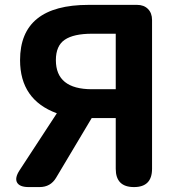

<svg xmlns="http://www.w3.org/2000/svg" viewBox="-20 -760 728 780"><path d="M450.2 -397.5V-623H353.5Q279.3 -623 243.2 -598.6Q207 -574.2 207 -515.6Q207 -397.5 353.5 -397.5ZM339.8 -740.2H537.1Q564.5 -740.2 581.1 -723.6Q597.7 -707 597.7 -678.7V-74.2Q597.7 0 524.4 0Q450.2 0 450.2 -74.2V-280.3H352.5L208 -38.1Q185.5 0 140.6 0H96.7Q59.6 0 49.3 -18.6Q39.1 -37.1 59.6 -68.4L210.9 -299.8Q61.5 -354.5 61.5 -515.6Q61.5 -740.2 339.8 -740.2Z"/></svg>

Font: GenSenMaruGothic TW TTF Bold
Style: Regular
Weight: 700
Version: Version 1.301